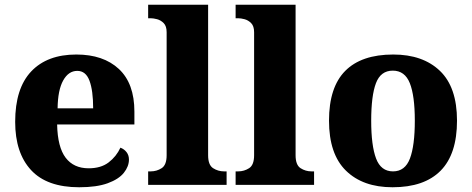

<svg xmlns="http://www.w3.org/2000/svg" viewBox="-20 -780 1992 810"><path d="M314 10Q178 10 111 -62.5Q44 -135 44 -266Q44 -407 111.5 -478.5Q179 -550 302 -550Q416 -550 481.5 -489Q547 -428 547 -309V-255H221Q223 -159 257 -114.5Q291 -70 354 -70Q406 -70 438.5 -95Q471 -120 488 -157Q504 -151 514 -138Q524 -125 524 -107Q524 -78 502.5 -51Q481 -24 434.5 -7Q388 10 314 10ZM373 -323Q373 -398 357.5 -439.5Q342 -481 306 -481Q269 -481 246.5 -440.5Q224 -400 223 -323Z M605 0V-57H616Q641 -57 662 -70.5Q683 -84 683 -125V-644Q683 -670 670.5 -682.5Q658 -695 642.5 -699Q627 -703 616 -703H605V-760H858V-125Q858 -84 879 -70.5Q900 -57 925 -57H936V0Z M974 0V-57H985Q1010 -57 1031 -70.5Q1052 -84 1052 -125V-644Q1052 -670 1039.5 -682.5Q1027 -695 1011.5 -699Q996 -703 985 -703H974V-760H1227V-125Q1227 -84 1248 -70.5Q1269 -57 1294 -57H1305V0Z M1636 10Q1511 10 1439.5 -60Q1368 -130 1368 -271Q1368 -412 1436.5 -481Q1505 -550 1639 -550Q1764 -550 1836 -481Q1908 -412 1908 -271Q1908 -130 1839 -60Q1770 10 1636 10ZM1638 -57Q1689 -57 1709.5 -111.5Q1730 -166 1730 -271Q1730 -376 1709 -429Q1688 -482 1637 -482Q1586 -482 1566 -429Q1546 -376 1546 -271Q1546 -166 1566.5 -111.5Q1587 -57 1638 -57Z"/></svg>

Font: Noto Serif Tamil ExtraBold
Style: Regular
Weight: 800
Designer: Indian Type Foundry, Tom Grace, and the Monotype Design Team
Foundry: Monotype Imaging Inc.
Version: Version 2.004; ttfautohint (v1.8.4.7-5d5b)